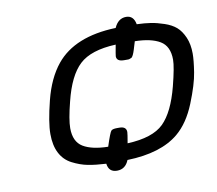

<svg xmlns="http://www.w3.org/2000/svg" viewBox="-64 -570 769 680"><g transform="rotate(-10 320.0 -229.5)"><path d="M94.2 -132.8Q94.2 -174.8 113.5 -251.5Q132.8 -328.1 171.9 -376Q238.8 -458 387.2 -462.9Q401.4 -495.1 430.2 -495.1Q457 -495.1 462.9 -462.9Q491.7 -461.9 513.4 -458.5Q535.2 -455.1 560.5 -446.5Q585.9 -438 602.1 -424.1Q618.2 -410.2 629.2 -385Q640.1 -359.9 640.1 -326.2Q640.1 -302.2 633.5 -260Q627 -217.8 600.6 -152.3Q574.2 -86.9 532.2 -51.8Q468.3 1.5 347.2 4.9Q335 35.6 304.9 35.9Q274.9 36.1 271 4.9Q232.9 2.9 205.6 -2.4Q178.2 -7.8 150.6 -22Q123 -36.1 108.6 -64Q94.2 -91.8 94.2 -132.8ZM167 -141.1Q167 -92.3 198.5 -73.2Q230 -54.2 288.1 -53.2Q304.2 -103 309.6 -107.9Q314.9 -112.8 330.1 -112.8H338.9Q363.8 -112.8 363.8 -92.8Q363.8 -86.9 357.9 -53.2Q448.7 -57.1 488.3 -95.9Q527.8 -134.8 550.8 -224.1Q567.9 -291 567.9 -316.9Q567.9 -365.7 535.9 -384.8Q503.9 -403.8 445.8 -404.8Q443.8 -397.9 440.9 -388.9Q438 -379.9 437 -376Q436 -372.1 433.6 -366Q431.2 -359.9 430.2 -357.9Q429.2 -356 427 -352.5Q424.8 -349.1 422.9 -348.6Q420.9 -348.1 418 -346.7Q415 -345.2 411.6 -345.2Q408.2 -345.2 402.8 -345.2H397Q370.1 -345.2 370.1 -363.8Q370.1 -367.7 377 -404.8Q287.1 -400.9 246.1 -362.5Q205.1 -324.2 183.1 -234.9Q167 -171.9 167 -141.1Z"/></g></svg>

Font: CMU Concrete
Style: Italic
Weight: 500
Italic angle: -14.04°
Version: Version 0.7.0